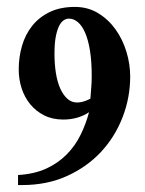

<svg xmlns="http://www.w3.org/2000/svg" viewBox="-20 -530 424 561"><path d="M360.4 -306.6Q360.4 -244.6 338.1 -187.3Q315.9 -129.9 274.9 -85.9Q233.9 -42 175.5 -15.6Q117.2 10.7 44.9 10.7H32.7V-18.6Q80.6 -21.5 115.5 -37.6Q150.4 -53.7 175 -78.9Q199.7 -104 215.3 -135.7Q231 -167.5 240.2 -202.1Q208 -180.7 164.6 -180.7Q133.3 -180.7 109.1 -192.9Q85 -205.1 68.4 -225.3Q51.8 -245.6 43.2 -272Q34.7 -298.3 34.7 -327.1Q34.7 -362.8 44.2 -395.8Q53.7 -428.7 73.7 -454.1Q93.8 -479.5 124.8 -494.6Q155.8 -509.8 198.7 -509.8Q236.8 -509.8 266.8 -491.5Q296.9 -473.1 317.6 -444.1Q338.4 -415 349.4 -378.9Q360.4 -342.8 360.4 -306.6ZM248 -308.1Q248 -350.6 242.9 -382.1Q237.8 -413.6 228.8 -434.3Q219.7 -455.1 207.5 -465.3Q195.3 -475.6 181.2 -475.6Q173.3 -475.6 165.8 -470.5Q158.2 -465.3 152.3 -453.4Q146.5 -441.4 142.8 -421.9Q139.2 -402.3 139.2 -373Q139.2 -342.8 143.3 -316.7Q147.5 -290.5 156 -271.5Q164.6 -252.4 176.8 -241.5Q189 -230.5 205.1 -230.5Q211.4 -230.5 218.3 -231.9Q225.1 -233.4 231 -235.8Q237.8 -238.3 244.1 -241.7Q245.1 -254.4 246.1 -267.1Q247.1 -277.8 247.6 -288.8Q248 -299.8 248 -308.1Z"/></svg>

Font: Scheherazade
Style: Bold
Weight: 700
Version: Version 2.100 (build 932/914)